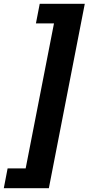

<svg xmlns="http://www.w3.org/2000/svg" viewBox="-94 -770 466 1010"><path d="M-54 116H41L190 -647H95L115 -750H352L163 220H-74Z"/></svg>

Font: Teachers
Style: Bold Italic
Weight: 700
Designer: Alfredo Marco Pradil & Chank Diesel
Version: Version 0.009